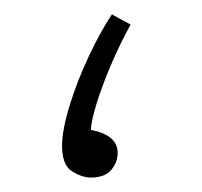

<svg xmlns="http://www.w3.org/2000/svg" viewBox="-20 -242 280 266"><path d="M106 4Q94 4 80 -4.5Q66 -13 66 -40Q66 -62 76.5 -96Q87 -130 103 -164Q119 -198 135 -222L161 -208Q146 -181 133.5 -151.5Q121 -122 113.5 -97.5Q106 -73 106 -62Q143 -55 143 -30Q143 -17 134 -6.5Q125 4 106 4Z"/></svg>

Font: Noto Sans Arabic ExtCond ExtLt
Style: Regular
Weight: 200
Width: 2
Designer: Monotype Design Team, Nadine Chahine, Nizar Qandah and Khaled Hosny
Foundry: Monotype Imaging Inc.
Version: Version 2.012; ttfautohint (v1.8.4.7-5d5b)